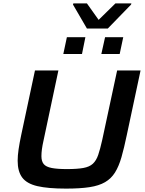

<svg xmlns="http://www.w3.org/2000/svg" viewBox="-20 -1103 852 1131"><path d="M369 8Q263 8 200.5 -6.5Q138 -21 111 -57Q84 -93 84 -156Q84 -186 89.5 -223.5Q95 -261 105 -308L186 -688H324L237 -278Q230 -247 227 -224.5Q224 -202 224 -183Q224 -153 237.5 -136.5Q251 -120 284.5 -113.5Q318 -107 374 -107Q434 -107 470.5 -113.5Q507 -120 527 -138.5Q547 -157 558.5 -190.5Q570 -224 582 -278L670 -688H808L727 -308Q711 -231 695.5 -177Q680 -123 657.5 -87Q635 -51 599 -30Q563 -9 507.5 -0.5Q452 8 369 8ZM577 -785 599 -884H706L685 -785ZM353 -785 374 -884H483L463 -785ZM492 -935 410 -1076 412 -1083H492L561 -986L660 -1083H754L752 -1076L615 -935Z"/></svg>

Font: Saira Expanded SemiBold
Style: Italic
Weight: 600
Width: 7
Italic angle: -12°
Designer: Hector Gatti with collaboration of the Omnibus-Type team
Foundry: Omnibus-Type
Version: Version 1.101